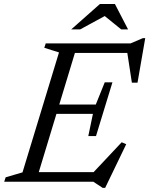

<svg xmlns="http://www.w3.org/2000/svg" viewBox="-38 -884 726 934"><path d="M249 -629 177.5 -651.5 184.5 -673H340.5L136.5 0H-17.5L-10.5 -21.5L71.5 -45.5ZM579.5 -638.5 600 -626.5H277.5L293 -673H597.5L657 -698.5H668.5L631 -482H603.5ZM461.5 30 416 0H87L102 -46.5H446.5L405.5 -34L554 -192L576 -182.5L473.5 30ZM429 -222H391.5L414 -330H188L201.5 -375.5H428L471.5 -483.5H509L469 -353ZM308.5 -741 448 -864.5H521L585 -741H551.5L466.5 -810H479L352 -741Z"/></svg>

Font: Newsreader 17pt
Style: Italic
Weight: 400
Italic angle: -17°
Version: Version 1.003